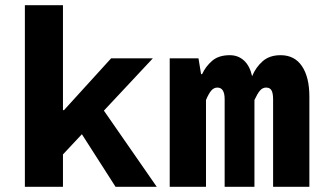

<svg xmlns="http://www.w3.org/2000/svg" viewBox="-20 -721 1240 741"><path d="M76 0V-701H223V-296H227L409 -496H570L381 -294L585 0H426L296 -203L223 -125V0Z M635 0V-496H746L756 -435H760Q774 -465 799 -486.5Q824 -508 867 -508Q899 -508 921.5 -487.5Q944 -467 953 -427Q967 -461 993.5 -484.5Q1020 -508 1063 -508Q1117 -508 1145.5 -465.5Q1174 -423 1174 -348V0H1034V-338Q1034 -361 1028 -372Q1022 -383 1007 -383Q993 -383 983 -371Q973 -359 962 -335V0H847V-338Q847 -383 819 -383Q805 -383 795 -371Q785 -359 775 -335V0Z"/></svg>

Font: Source Code Pro
Style: Bold
Weight: 700
Monospace: yes
Designer: Paul D. Hunt, Teo Tuominen
Foundry: Adobe Systems Incorporated
Version: Version 2.030;PS 1.000;hotconv 16.6.51;makeotf.lib2.5.65220